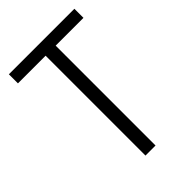

<svg xmlns="http://www.w3.org/2000/svg" viewBox="-229 -876 972 972"><g transform="rotate(-45 257.5 -390.0)"><path d="M293 -715V0H221V-715H23V-780H492V-715Z"/></g></svg>

Font: Cooper Hewitt
Style: Book
Weight: 705
Designer: Village Type and Design LLC
Foundry: Cooper Hewitt Smithsonian Design Museum
Version: 1.000; ttfautohint (v1.8.1)